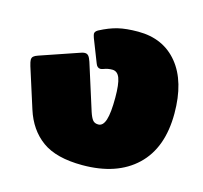

<svg xmlns="http://www.w3.org/2000/svg" viewBox="-86 -634 784 743"><g transform="rotate(15 306.0 -262.5)"><path d="M62 -143 11 -303Q6 -320 6 -327Q6 -336 11.5 -341Q17 -346 29 -350L178 -401Q193 -407 202 -407Q211 -407 216.5 -400.5Q222 -394 227 -379L286 -193Q293 -172 300.5 -162.5Q308 -153 323 -153Q342 -153 351 -181Q360 -209 360 -270Q360 -324 351 -348Q342 -372 321 -372Q303 -372 288 -366Q280 -363 275 -363Q262 -363 256 -380L220 -472Q216 -484 216 -488Q216 -497 228 -504Q266 -524 299 -532Q332 -540 380 -540Q481 -540 539 -469Q597 -398 597 -270Q597 -132 519.5 -58.5Q442 15 304 15Q199 15 142.5 -26Q86 -67 62 -143Z"/></g></svg>

Font: Mitr
Style: Bold
Weight: 700
Designer: Thanarat Vachiruckul
Foundry: Cadson Demak
Version: Version 1.002